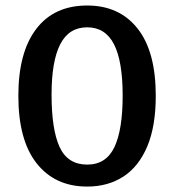

<svg xmlns="http://www.w3.org/2000/svg" viewBox="-20 -668 635 700"><path d="M297.9 12.2Q180.7 12.2 113.8 -72.3Q46.9 -156.7 46.9 -318.8Q46.9 -477.1 112.1 -562.5Q177.2 -647.9 297.9 -647.9Q415 -647.9 481.4 -564.2Q547.9 -480.5 547.9 -318.8Q547.9 -207.5 516.8 -134Q485.8 -60.5 429.7 -24.2Q373.5 12.2 297.9 12.2ZM297.9 -67.9Q366.7 -67.9 397 -131.3Q427.2 -194.8 427.2 -319.3Q427.2 -445.3 395.5 -506.8Q363.8 -568.4 297.9 -568.4Q231.4 -568.4 199.7 -506.8Q168 -445.3 168 -323.2Q168 -195.3 197.5 -131.6Q227.1 -67.9 297.9 -67.9Z"/></svg>

Font: Kameron SemiBold
Style: Regular
Weight: 600
Designer: Vernon Adams
Foundry: Vernon Adams
Version: Version 1.100